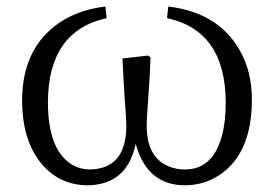

<svg xmlns="http://www.w3.org/2000/svg" viewBox="-20 -547 827 581"><path d="M485.4 -492.2 489.3 -527.3Q641.6 -508.8 706.1 -393.6Q742.2 -330.1 742.2 -246.1Q742.2 -83 644.5 -17.6Q596.7 13.7 540 13.7Q441.4 13.7 402.3 -78.1Q395.5 -93.8 390.6 -111.3Q367.2 -2 271.5 11.7Q258.8 13.7 246.1 13.7Q154.3 13.7 97.7 -61.5Q46.9 -130.9 46.9 -242.2Q46.9 -399.4 157.2 -476.6Q216.8 -517.6 298.8 -527.3L302.7 -492.2Q126 -453.1 125 -238.3Q125 -89.8 201.2 -46.9Q224.6 -34.2 252 -34.2Q361.3 -36.1 362.3 -165Q362.3 -186.5 357.4 -247.1Q352.5 -324.2 350.6 -370.1L427.7 -378.9L435.5 -374Q434.6 -333 428.7 -251Q423.8 -186.5 423.8 -167Q423.8 -66.4 497.1 -41Q517.6 -34.2 540 -34.2Q624 -34.2 651.4 -135.7Q663.1 -178.7 663.1 -237.3Q662.1 -454.1 485.4 -492.2Z"/></svg>

Font: GenYoMin JP Regular
Style: Regular
Weight: 400
Version: Version 1.001;PS 1;hotconv 16.6.51;makeotf.lib2.5.65220 DEVE